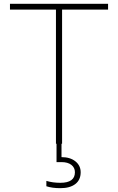

<svg xmlns="http://www.w3.org/2000/svg" viewBox="-20 -750 616 1002"><path d="M272 0V-700H32V-730H544V-700H304V0H301V70Q346 70 373.5 92Q401 114 401 149Q401 189 373 210.5Q345 232 295 232Q252 232 222 222V194Q255 204 295 204Q371 204 371 149Q371 125 352.5 110.5Q334 96 301 96H275V0Z"/></svg>

Font: Sora Thin
Style: Regular
Weight: 32
Designer: Jonathan Barnbrook, Julián Moncada
Foundry: Barnbrook Fonts
Version: Version 2.000